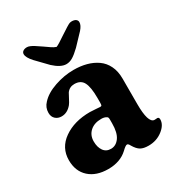

<svg xmlns="http://www.w3.org/2000/svg" viewBox="-164 -778 824 892"><g transform="rotate(-30 248.0 -332.0)"><path d="M286.6 -636.7Q330.6 -666 340.8 -669.9Q347.2 -671.9 353 -671.9Q366.2 -671.9 374.3 -666.3Q382.3 -660.6 382.3 -650.9Q382.3 -634.3 364.3 -613.8L308.6 -555.2Q284.2 -531.7 267.3 -521.7Q250.5 -511.7 232.9 -511.7Q203.1 -511.7 166 -545.9L108.4 -605.5Q83.5 -632.8 83.5 -650.9Q83.5 -660.6 91.6 -666.3Q99.6 -671.9 112.8 -671.9Q120.1 -671.9 129.6 -667.7Q139.2 -663.6 147.5 -658.2Q155.8 -652.8 179.7 -636.7Q184.6 -633.3 194.8 -626.2Q205.1 -619.1 209.2 -616.2Q213.4 -613.3 220.2 -609.6Q227.1 -606 232.9 -604Q244.6 -607.9 286.6 -636.7ZM46.9 -357.4Q46.9 -386.2 66.9 -406.7Q94.2 -437 145.3 -454.6Q196.3 -472.2 247.1 -472.2Q284.2 -472.2 315.4 -463.9Q346.7 -455.6 371.6 -438.2Q396.5 -420.9 410.6 -391.8Q424.8 -362.8 424.8 -323.7V-187Q424.8 -85.9 456.5 -83Q460.4 -82.5 465.8 -83.3Q471.2 -84 472.7 -84Q481.9 -83 481.9 -71.8Q481.9 -42.5 449.7 -17.6Q417.5 7.3 374.5 7.3Q347.7 7.3 332.3 -1.5Q316.9 -10.3 302.7 -34.2Q295.9 -47.9 289.1 -47.9Q281.2 -47.9 261.7 -28.8Q222.2 7.8 158.2 7.8Q94.2 7.8 56.6 -26.1Q19 -60.1 19 -119.1Q19 -186 75.2 -225.3Q131.3 -264.6 215.3 -264.6Q226.6 -264.6 246.1 -262.9Q265.6 -261.2 269 -261.2Q275.4 -261.2 277.1 -264.6Q278.8 -268.1 278.8 -280.8V-304.7Q278.8 -361.3 265.4 -387.5Q252 -413.6 217.8 -413.6Q191.4 -413.6 176.3 -392.6Q173.3 -388.2 163.3 -368.4Q153.3 -348.6 147 -340.8Q123.5 -312.5 92.3 -312.5Q72.8 -312.5 59.8 -324.5Q46.9 -336.4 46.9 -357.4ZM278.8 -168V-187Q278.8 -195.3 277.3 -199Q275.9 -202.6 269.5 -205.6Q259.8 -210.9 245.1 -210.9Q207.5 -210.9 185.1 -190.7Q162.6 -170.4 162.6 -137.2Q162.6 -106.4 176.3 -86.9Q189.9 -67.4 215.8 -67.4Q242.7 -67.4 260.7 -92.3Q278.8 -117.2 278.8 -168Z"/></g></svg>

Font: Cooper*
Style: Bold
Weight: 700
Designer: Owen Earl
Foundry: indestructible type*
Version: Version 0.001